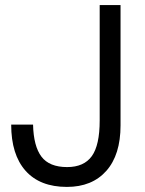

<svg xmlns="http://www.w3.org/2000/svg" viewBox="-20 -724 569 755"><path d="M454 -231Q454 -115 398 -52Q342 11 243 11Q137 11 80.5 -52.5Q24 -116 24 -234H110Q112 -149 143 -108Q174 -67 244 -67Q310 -67 341 -110Q372 -153 372 -250V-704H454Z"/></svg>

Font: CBA Beacon Sans
Style: Regular
Weight: 400
Designer: Wei Huang
Foundry: Wei Huang
Version: Version 1.002